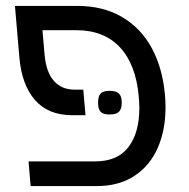

<svg xmlns="http://www.w3.org/2000/svg" viewBox="-20 -629 640 649"><path d="M76.5 -83.5H302Q377.5 -83.5 414.2 -131.8Q451 -180 451 -264Q451 -276 449 -303Q439.5 -411 385.5 -469Q331.5 -527 237 -527H123.5L130.5 -446Q135.5 -386 161.8 -356Q188 -326 231.5 -326H261.5L269 -239.5H225Q143 -239.5 98.2 -291Q53.5 -342.5 45.5 -434.5L30.5 -609H242Q328.5 -609 392.5 -571.5Q456.5 -534 493 -466.5Q529.5 -399 537.5 -309Q539.5 -289.5 539.5 -266.5Q539.5 -189 513 -128.8Q486.5 -68.5 434 -34.2Q381.5 0 307 0H83.5ZM311.5 -282Q311.5 -304 320.2 -313Q329 -322 350.5 -322Q372.5 -322 382 -312.8Q391.5 -303.5 391.5 -282Q391.5 -260.5 382 -251.2Q372.5 -242 350.5 -242Q329 -242 320.2 -251Q311.5 -260 311.5 -282Z"/></svg>

Font: JuliaMono
Style: Italic
Weight: 400
Italic angle: -9°
Monospace: yes
Designer: cormullion
Foundry: corm
Version: Version 0.057; ttfautohint (v1.8.4)